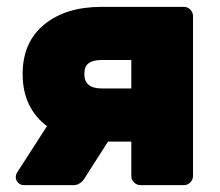

<svg xmlns="http://www.w3.org/2000/svg" viewBox="-20 -540 641 560"><path d="M516 -520Q527 -520 535 -512Q543 -504 543 -493V-27Q543 -16 535 -8Q527 0 516 0H390Q379 0 371 -8Q363 -16 363 -27V-127H295L226 -19Q222 -12 213.5 -6Q205 0 194 0H50Q40 0 33 -7Q26 -14 26 -23Q26 -31 30 -37L117 -172Q46 -226 46 -324Q46 -417 109 -468.5Q172 -520 276 -520ZM277 -365Q251 -365 238.5 -355.5Q226 -346 226 -324Q226 -282 277 -282H363V-365Z"/></svg>

Font: Hezaedrus
Style: Bold
Weight: 700
Designer: Hubert & Fischer
Foundry: Hubert & Fischer
Version: Version 1.10;September 3, 2019;FontCreator 11.5.0.2425 64-bi